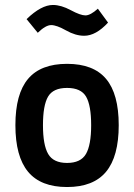

<svg xmlns="http://www.w3.org/2000/svg" viewBox="-20 -740 540 773"><path d="M93 -422.5Q144 -483 250 -483Q356 -483 407 -422.5Q458 -362 458 -236Q458 -110 407 -48.5Q356 13 250 13Q144 13 93 -48.5Q42 -110 42 -236Q42 -362 93 -422.5ZM173.5 -351Q153 -316 153 -236Q153 -156 174 -120Q195 -84 250 -84Q305 -84 326 -120Q347 -156 347 -236Q347 -316 326.5 -351Q306 -386 250 -386Q194 -386 173.5 -351ZM374 -705 415 -649Q366 -596 319 -596Q284 -596 246 -617.5Q208 -639 186 -639Q164 -639 132 -608L87 -663Q146 -720 193 -720Q226 -720 265 -699Q304 -678 324 -678Q344 -678 374 -705Z"/></svg>

Font: Lekton
Style: Bold
Weight: 700
Designer: Paolo Mazzetti, Luciano Perondi, Raffaele Flato, Elena Papassissa, Emilio Macchia, Michela Povoleri, Tobias Seemiller, R
Version: Version 34.000